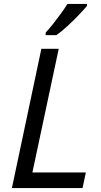

<svg xmlns="http://www.w3.org/2000/svg" viewBox="-20 -964 518 984"><path d="M41 0 192 -714H281L146 -80H420L403 0ZM214 -784V-797Q232 -816 252.5 -842Q273 -868 292.5 -895Q312 -922 326 -944H426V-934Q412 -917 384.5 -888Q357 -859 326 -830.5Q295 -802 269 -784Z"/></svg>

Font: Manna Sans
Style: Italic
Weight: 400
Italic angle: -12°
Designer: Monotype Design Team
Foundry: Monotype Imaging Inc.
Version: Version 2.001.1; ttfautohint (v1.8.2)